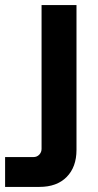

<svg xmlns="http://www.w3.org/2000/svg" viewBox="-97 -530 384 753"><path d="M-77 203V86H34Q48 86 57 76.5Q66 67 66 54V-510H203V58Q203 125 164.5 164Q126 203 58 203Z"/></svg>

Font: MuseoModerno SemiBold
Style: Regular
Weight: 600
Designer: Pablo Cosgaya, Héctor Gatti, Marcela Romero, and the Authors of The MuseoModerno Project.
Foundry: Omnibus-Type Team
Version: Version 1.001